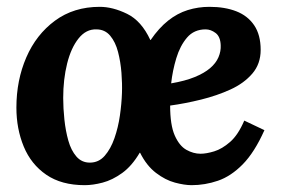

<svg xmlns="http://www.w3.org/2000/svg" viewBox="-20 -531 824 562"><path d="M593 -511Q638 -511 671.5 -498Q705 -485 724 -457Q743 -429 743 -385Q743 -344 718.5 -315.5Q694 -287 654.5 -269Q615 -251 568.5 -239.5Q522 -228 478 -222Q478 -165 491.5 -134.5Q505 -104 525.5 -92.5Q546 -81 567 -81Q584 -81 607 -88Q630 -95 653.5 -115.5Q677 -136 695 -178L754 -150Q725 -85 690.5 -50Q656 -15 618 -2Q580 11 541 11Q520 11 492 3.5Q464 -4 436.5 -25Q409 -46 390 -84H389Q366 -45 337.5 -24.5Q309 -4 280.5 3.5Q252 11 228 11Q160 11 115.5 -19.5Q71 -50 49.5 -102Q28 -154 28 -216Q28 -296 57 -363Q86 -430 141 -470.5Q196 -511 272 -511Q310 -511 352 -490.5Q394 -470 420 -414H421Q445 -449 472 -470.5Q499 -492 529.5 -501.5Q560 -511 593 -511ZM262 -445Q232 -446 210 -418.5Q188 -391 176.5 -345Q165 -299 165 -244Q165 -214 168.5 -181Q172 -148 180 -119.5Q188 -91 203.5 -73Q219 -55 243 -55Q269 -55 286.5 -75Q304 -95 315 -126.5Q326 -158 331 -193Q336 -228 337 -259Q338 -286 335.5 -318Q333 -350 325.5 -379Q318 -408 302.5 -426.5Q287 -445 262 -445ZM582 -445Q548 -445 527.5 -421Q507 -397 496 -360.5Q485 -324 481 -287Q522 -294 550 -305.5Q578 -317 595 -331.5Q612 -346 619.5 -363.5Q627 -381 626 -399Q625 -424 611 -434.5Q597 -445 582 -445Z"/></svg>

Font: Lora
Style: Italic
Weight: 400
Italic angle: -3°
Designer: Olga Karpushina, Alexei Vanyashin (Cyrillic)
Foundry: Cyreal
Version: Version 3.008